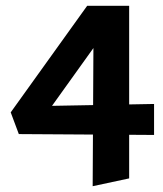

<svg xmlns="http://www.w3.org/2000/svg" viewBox="-20 -493 562 663"><path d="M300 150 303 -405 357 -403 122 -75 77 -126 512 -134V-27L45 -30L17 -105L281 -473H426V123Z"/></svg>

Font: Ysabeau SC ExtraBold
Style: Regular
Weight: 800
Designer: Christian Thalmann (Catharsis Fonts)
Version: Version 2.001;gftools[0.9.30]; featfreeze: smcp